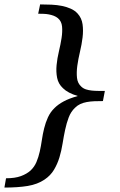

<svg xmlns="http://www.w3.org/2000/svg" viewBox="-35 -723 541 866"><path d="M429.2 -267.1Q408.7 -267.1 390.4 -266.4Q372.1 -265.6 356.2 -262.7Q340.3 -259.8 327.1 -253.7Q314 -247.6 303.2 -236.8Q284.7 -219.2 274.9 -193.4Q265.1 -167.5 258.8 -137.7Q252.4 -107.9 247.3 -75.7Q242.2 -43.5 233.2 -13.4Q224.1 16.6 208.5 42.7Q192.9 68.8 166 86.9Q134.3 108.4 90.1 115.7Q45.9 123 -15.1 123L-7.8 81.1Q32.7 81.1 59.3 71.3Q85.9 61.5 103 45.9Q120.1 29.8 129.4 7.8Q138.7 -14.2 144.3 -39.3Q149.9 -64.5 153.8 -91.3Q157.7 -118.2 164.1 -144Q170.4 -169.9 181.2 -193.6Q191.9 -217.3 210.9 -235.8Q227.5 -252.4 252.7 -265.9Q277.8 -279.3 315.9 -290Q271 -303.2 249 -325.2Q228 -344.7 222.7 -371.8Q217.3 -398.9 220.2 -429.2Q223.1 -459.5 230.7 -491.2Q238.3 -522.9 242.7 -551.5Q247.1 -580.1 244.9 -603.5Q242.7 -627 226.1 -641.1Q217.8 -647.9 207.3 -651.9Q196.8 -655.8 185.3 -658Q173.8 -660.2 161.4 -660.6Q148.9 -661.1 137.2 -661.1L146 -703.1Q172.9 -703.1 197.8 -701.9Q222.7 -700.7 244.4 -696.3Q266.1 -691.9 284.2 -683.8Q302.2 -675.8 314.9 -662.1Q333.5 -641.6 337.4 -613.5Q341.3 -585.4 337.4 -553.7Q333.5 -522 325.7 -489.3Q317.9 -456.5 313.7 -426.5Q309.6 -396.5 312.3 -371.8Q314.9 -347.2 332 -332Q340.8 -323.7 353 -319.8Q365.2 -315.9 379.2 -314.5Q393.1 -313 408.2 -313H438Z"/></svg>

Font: Charis SIL Am
Style: Italic
Weight: 400
Italic angle: -11°
Foundry: SIL International
Version: Version 5.000